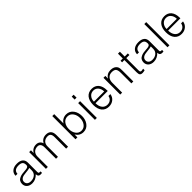

<svg xmlns="http://www.w3.org/2000/svg" viewBox="465 -2457 4210 4210"><g transform="rotate(-45 2570.0 -352.0)"><path d="M423.8 -73.2V-65.4Q423.8 -30.3 442.4 -11.7Q460.9 6.8 498 6.8Q505.9 6.8 514.6 5.9Q527.3 3.9 541 2V-43H519.5Q494.1 -43 486.3 -54.7Q481.4 -62.5 481.4 -89.8V-373Q481.4 -451.2 432.6 -491.2Q384.8 -530.3 292 -530.3Q197.3 -530.3 141.6 -484.4Q86.9 -439.5 85.9 -362.3H145.5Q147.5 -419.9 184.6 -449.2Q221.7 -477.5 292 -477.5Q361.3 -477.5 391.6 -450.2Q420.9 -424.8 420.9 -364.3Q420.9 -328.1 394.5 -313.5Q375 -301.8 330.1 -297.9L302.7 -295.9Q246.1 -292 218.8 -287.1Q174.8 -280.3 143.6 -264.6Q101.6 -247.1 81.1 -213.9Q59.6 -180.7 59.6 -134.8Q59.6 -67.4 105.5 -26.4Q152.3 15.6 231.4 15.6Q286.1 15.6 334 -6.8Q381.8 -29.3 423.8 -73.2ZM420.9 -271.5V-198.2Q420.9 -125 370.1 -81.1Q320.3 -38.1 239.3 -38.1Q184.6 -38.1 152.3 -65.4Q121.1 -92.8 121.1 -136.7Q121.1 -178.7 150.4 -206.1Q182.6 -236.3 241.2 -243.2L301.8 -251Q347.7 -254.9 367.2 -258.8Q399.4 -263.7 420.9 -271.5Z M664.1 1H723.6V-320.3Q723.6 -391.6 765.6 -434.6Q808.6 -478.5 880.9 -478.5Q926.8 -478.5 952.1 -446.3Q977.5 -414.1 977.5 -349.6V1H1037.1V-324.2Q1037.1 -393.6 1078.1 -435.5Q1121.1 -478.5 1193.4 -478.5Q1244.1 -478.5 1267.6 -449.2Q1291 -419.9 1291 -355.5V1H1350.6V-361.3Q1350.6 -446.3 1310.5 -489.3Q1270.5 -531.2 1195.3 -531.2Q1136.7 -531.2 1093.8 -505.9Q1050.8 -480.5 1024.4 -429.7Q1010.7 -478.5 974.6 -504.9Q938.5 -531.2 888.7 -531.2Q832 -531.2 789.1 -505.9Q746.1 -481.4 719.7 -432.6V-518.6H664.1Z M1581.1 1H1640.6V-86.9Q1673.8 -35.2 1718.8 -9.8Q1762.7 15.6 1820.3 15.6Q1924.8 15.6 1987.3 -70.3Q2043.9 -147.5 2043.9 -257.8Q2043.9 -369.1 1987.3 -446.3Q1924.8 -531.2 1820.3 -531.2Q1761.7 -531.2 1714.8 -503.9Q1668.9 -478.5 1640.6 -429.7V-718.8H1581.1ZM1809.6 -478.5Q1890.6 -478.5 1938.5 -410.2Q1982.4 -348.6 1982.4 -258.8Q1982.4 -169.9 1938.5 -107.4Q1890.6 -38.1 1809.6 -38.1Q1726.6 -38.1 1678.7 -107.4Q1635.7 -169.9 1635.7 -258.8Q1635.7 -348.6 1678.7 -410.2Q1726.6 -478.5 1809.6 -478.5Z M2183.6 1H2243.2V-518.6H2183.6ZM2183.6 -627.9H2243.2V-718.8H2183.6Z M2450.2 -295.9Q2449.2 -376 2499 -430.7Q2543 -478.5 2611.3 -478.5Q2678.7 -478.5 2720.7 -430.7Q2767.6 -376 2767.6 -295.9ZM2450.2 -248H2830.1V-267.6Q2830.1 -392.6 2771.5 -462.9Q2712.9 -531.2 2613.3 -531.2Q2507.8 -531.2 2448.2 -460Q2387.7 -386.7 2387.7 -255.9Q2387.7 -127.9 2447.3 -55.7Q2506.8 15.6 2610.4 15.6Q2696.3 15.6 2753.9 -33.2Q2812.5 -81.1 2822.3 -159.2H2762.7Q2753.9 -103.5 2712.9 -70.3Q2672.9 -38.1 2615.2 -38.1Q2541 -38.1 2496.1 -93.8Q2450.2 -150.4 2450.2 -248Z M2967.8 1H3027.3V-304.7Q3027.3 -385.7 3070.3 -432.6Q3113.3 -478.5 3185.5 -478.5Q3261.7 -478.5 3289.1 -440.4Q3314.5 -407.2 3314.5 -323.2V1H3374V-330.1Q3374 -379.9 3371.1 -403.3Q3366.2 -436.5 3353.5 -458Q3332 -493.2 3292 -512.7Q3251 -531.2 3197.3 -531.2Q3140.6 -531.2 3097.7 -507.8Q3054.7 -483.4 3026.4 -435.5V-518.6H2967.8Z M3627 -668H3567.4V-518.6H3497.1V-469.7H3567.4V-90.8Q3567.4 -35.2 3583 -12.7Q3601.6 13.7 3650.4 13.7Q3667 13.7 3684.6 10.7Q3702.1 7.8 3723.6 2V-44.9L3713.9 -43Q3696.3 -39.1 3687.5 -38.1Q3674.8 -35.2 3666 -35.2Q3641.6 -35.2 3633.8 -49.8Q3627 -61.5 3627 -90.8V-469.7H3723.6V-518.6H3627Z M4191.4 -73.2V-65.4Q4191.4 -30.3 4210 -11.7Q4228.5 6.8 4265.6 6.8Q4273.4 6.8 4282.2 5.9Q4294.9 3.9 4308.6 2V-43H4287.1Q4261.7 -43 4253.9 -54.7Q4249 -62.5 4249 -89.8V-373Q4249 -451.2 4200.2 -491.2Q4152.3 -530.3 4059.6 -530.3Q3964.8 -530.3 3909.2 -484.4Q3854.5 -439.5 3853.5 -362.3H3913.1Q3915 -419.9 3952.1 -449.2Q3989.3 -477.5 4059.6 -477.5Q4128.9 -477.5 4159.2 -450.2Q4188.5 -424.8 4188.5 -364.3Q4188.5 -328.1 4162.1 -313.5Q4142.6 -301.8 4097.7 -297.9L4070.3 -295.9Q4013.7 -292 3986.3 -287.1Q3942.4 -280.3 3911.1 -264.6Q3869.1 -247.1 3848.6 -213.9Q3827.1 -180.7 3827.1 -134.8Q3827.1 -67.4 3873 -26.4Q3919.9 15.6 3999 15.6Q4053.7 15.6 4101.6 -6.8Q4149.4 -29.3 4191.4 -73.2ZM4188.5 -271.5V-198.2Q4188.5 -125 4137.7 -81.1Q4087.9 -38.1 4006.8 -38.1Q3952.1 -38.1 3919.9 -65.4Q3888.7 -92.8 3888.7 -136.7Q3888.7 -178.7 3918 -206.1Q3950.2 -236.3 4008.8 -243.2L4069.3 -251Q4115.2 -254.9 4134.8 -258.8Q4167 -263.7 4188.5 -271.5Z M4434.6 1H4494.1V-718.8H4434.6Z M4703.1 -295.9Q4702.1 -376 4752 -430.7Q4795.9 -478.5 4864.3 -478.5Q4931.6 -478.5 4973.6 -430.7Q5020.5 -376 5020.5 -295.9ZM4703.1 -248H5083V-267.6Q5083 -392.6 5024.4 -462.9Q4965.8 -531.2 4866.2 -531.2Q4760.7 -531.2 4701.2 -460Q4640.6 -386.7 4640.6 -255.9Q4640.6 -127.9 4700.2 -55.7Q4759.8 15.6 4863.3 15.6Q4949.2 15.6 5006.8 -33.2Q5065.4 -81.1 5075.2 -159.2H5015.6Q5006.8 -103.5 4965.8 -70.3Q4925.8 -38.1 4868.2 -38.1Q4793.9 -38.1 4749 -93.8Q4703.1 -150.4 4703.1 -248Z"/></g></svg>

Font: Dotum
Style: Regular
Weight: 400
Version: Version 2.21